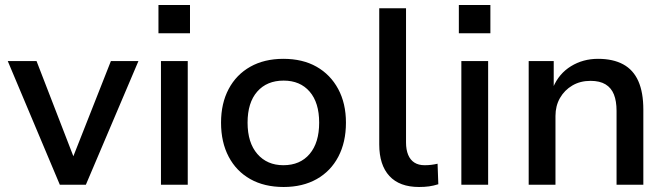

<svg xmlns="http://www.w3.org/2000/svg" viewBox="-20 -738 2669 767"><path d="M219 0 11 -494H126L278 -101H268L423 -494H533L323 0Z M613 -605V-718H739V-605ZM623 0V-494H730V0Z M1113 9Q1036 9 980 -22.5Q924 -54 893.5 -112Q863 -170 863 -248Q863 -325 893.5 -382.5Q924 -440 980 -471.5Q1036 -503 1112 -503Q1189 -503 1244.5 -471.5Q1300 -440 1331 -382.5Q1362 -325 1362 -248Q1362 -170 1331.5 -112Q1301 -54 1245 -22.5Q1189 9 1113 9ZM1112 -78Q1179 -78 1217 -123Q1255 -168 1255 -248Q1255 -328 1217 -372Q1179 -416 1113 -416Q1046 -416 1007.5 -372Q969 -328 969 -248Q969 -168 1008 -123Q1047 -78 1112 -78Z M1654 9Q1576 9 1535.5 -35Q1495 -79 1495 -161V-705H1602V-169Q1602 -140 1610.5 -119.5Q1619 -99 1635.5 -88.5Q1652 -78 1676 -78Q1690 -78 1702.5 -79.5Q1715 -81 1728 -84L1731 -2Q1712 4 1694 6.5Q1676 9 1654 9Z M1813 -605V-718H1939V-605ZM1823 0V-494H1930V0Z M2092 0V-494H2192V-390H2190Q2213 -444 2261 -473.5Q2309 -503 2369 -503Q2429 -503 2469.5 -481Q2510 -459 2530 -414Q2550 -369 2550 -300V0H2443V-295Q2443 -334 2432.5 -360.5Q2422 -387 2399 -401Q2376 -415 2339 -415Q2298 -415 2266.5 -396.5Q2235 -378 2217 -346.5Q2199 -315 2199 -275V0Z"/></svg>

Font: Nunito Sans 9pt SemiBold
Style: Regular
Weight: 600
Version: Version 3.101;gftools[0.9.27]